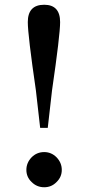

<svg xmlns="http://www.w3.org/2000/svg" viewBox="-20 -774 370 808"><path d="M113 -8Q91 -29 91 -59Q91 -89 113 -112Q135 -134 166 -134Q196 -134 218 -112Q240 -89 240 -59Q240 -29 218 -8Q197 14 166 14Q135 14 113 -8ZM233 -681Q233 -627 199 -394L181 -236H149L131 -394Q97 -627 97 -681Q97 -754 166 -754Q233 -754 233 -681Z"/></svg>

Font: `n[OS CN SemiBold
Style: <[WOS[P|ûg*[NI>           
Weight: 600
Designer: Ryoko NISHIZUKA ¬âXZm¬º[P (kana & ideographs); Frank Grie√ühammer (Latin, Greek & Cyrillic); Wenlong ZHANG _ e¬á¬ü¬ô (b
Foundry: Adobe Systems Incorporated
Version: Version 1.00 April 7, 2017, initial release